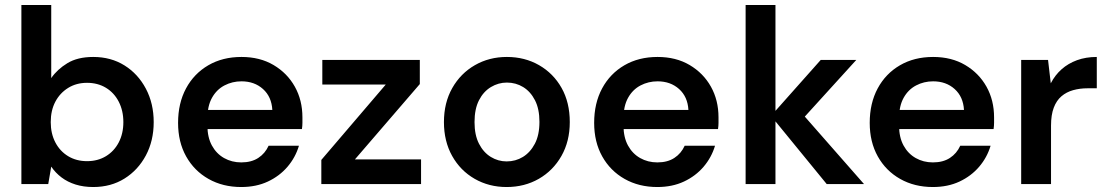

<svg xmlns="http://www.w3.org/2000/svg" viewBox="-20 -740 4453 772"><path d="M355 12Q316 12 284 2Q252 -8 227.5 -26.5Q203 -45 186 -70L174 0H66V-720H186V-426Q210 -461 251 -486Q292 -511 355 -511Q426 -511 480.5 -477Q535 -443 566.5 -383.5Q598 -324 598 -249Q598 -174 566.5 -115Q535 -56 480.5 -22Q426 12 355 12ZM330 -92Q373 -92 406 -112Q439 -132 457.5 -167.5Q476 -203 476 -249Q476 -295 457.5 -331Q439 -367 406 -387Q373 -407 330 -407Q287 -407 254 -386.5Q221 -366 202.5 -331Q184 -296 184 -249Q184 -203 202.5 -167.5Q221 -132 254 -112Q287 -92 330 -92Z M950 12Q876 12 818.5 -20.5Q761 -53 728.5 -111Q696 -169 696 -246Q696 -325 728 -384.5Q760 -444 817.5 -477.5Q875 -511 951 -511Q1025 -511 1080 -478.5Q1135 -446 1165.5 -391.5Q1196 -337 1196 -268Q1196 -258 1196 -246Q1196 -234 1194 -221H783V-298H1075Q1072 -351 1037.5 -382Q1003 -413 951 -413Q914 -413 882.5 -396.5Q851 -380 832.5 -347Q814 -314 814 -264V-235Q814 -188 832 -155Q850 -122 881 -104.5Q912 -87 950 -87Q991 -87 1018.5 -105Q1046 -123 1060 -154H1182Q1168 -107 1136 -69.5Q1104 -32 1057 -10Q1010 12 950 12Z M1272 0V-97L1531 -400H1276V-499H1668V-402L1407 -99H1673V0Z M2017 12Q1946 12 1888.5 -21Q1831 -54 1798 -113Q1765 -172 1765 -249Q1765 -327 1798.5 -386Q1832 -445 1889.5 -478Q1947 -511 2018 -511Q2090 -511 2147.5 -478Q2205 -445 2238 -386.5Q2271 -328 2271 -249Q2271 -172 2237.5 -113Q2204 -54 2146.5 -21Q2089 12 2017 12ZM2017 -91Q2053 -91 2082.5 -109Q2112 -127 2130.5 -162Q2149 -197 2149 -250Q2149 -302 2131 -337Q2113 -372 2083.5 -390Q2054 -408 2018 -408Q1984 -408 1954 -390Q1924 -372 1906 -337Q1888 -302 1888 -249Q1888 -197 1906 -162Q1924 -127 1953.5 -109Q1983 -91 2017 -91Z M2623 12Q2549 12 2491.5 -20.5Q2434 -53 2401.5 -111Q2369 -169 2369 -246Q2369 -325 2401 -384.5Q2433 -444 2490.5 -477.5Q2548 -511 2624 -511Q2698 -511 2753 -478.5Q2808 -446 2838.5 -391.5Q2869 -337 2869 -268Q2869 -258 2869 -246Q2869 -234 2867 -221H2456V-298H2748Q2745 -351 2710.5 -382Q2676 -413 2624 -413Q2587 -413 2555.5 -396.5Q2524 -380 2505.5 -347Q2487 -314 2487 -264V-235Q2487 -188 2505 -155Q2523 -122 2554 -104.5Q2585 -87 2623 -87Q2664 -87 2691.5 -105Q2719 -123 2733 -154H2855Q2841 -107 2809 -69.5Q2777 -32 2730 -10Q2683 12 2623 12Z M3304 0 3080 -274 3280 -499H3423L3174 -225V-319L3454 0ZM2978 0V-720H3098V0Z M3731 12Q3657 12 3599.5 -20.5Q3542 -53 3509.5 -111Q3477 -169 3477 -246Q3477 -325 3509 -384.5Q3541 -444 3598.5 -477.5Q3656 -511 3732 -511Q3806 -511 3861 -478.5Q3916 -446 3946.5 -391.5Q3977 -337 3977 -268Q3977 -258 3977 -246Q3977 -234 3975 -221H3564V-298H3856Q3853 -351 3818.5 -382Q3784 -413 3732 -413Q3695 -413 3663.5 -396.5Q3632 -380 3613.5 -347Q3595 -314 3595 -264V-235Q3595 -188 3613 -155Q3631 -122 3662 -104.5Q3693 -87 3731 -87Q3772 -87 3799.5 -105Q3827 -123 3841 -154H3963Q3949 -107 3917 -69.5Q3885 -32 3838 -10Q3791 12 3731 12Z M4086 0V-499H4194L4205 -405Q4222 -438 4248.5 -461.5Q4275 -485 4310.5 -498Q4346 -511 4390 -511V-385H4353Q4322 -385 4295 -377.5Q4268 -370 4248 -353Q4228 -336 4217 -307Q4206 -278 4206 -235V0Z"/></svg>

Font: DM Sans 20pt SemiBold
Style: Regular
Weight: 600
Version: Version 4.004;gftools[0.9.30]